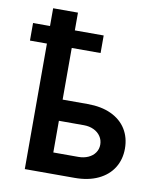

<svg xmlns="http://www.w3.org/2000/svg" viewBox="-86 -846 761 915"><g transform="rotate(10 294.0 -389.0)"><path d="M356.4 -607.4H216.8V-357.4H337.9Q404.3 -357.4 451.9 -335.2Q499.5 -313 524.7 -272.5Q549.8 -231.9 549.8 -178.7Q549.8 -126.5 524.7 -85.9Q499.5 -45.4 451.7 -22.7Q403.8 0 337.9 0H96.7V-607.4H14.6V-692.4H96.7V-778.3H216.8V-692.4H356.4ZM337.9 -101.6Q364.3 -101.6 385.5 -111.1Q406.7 -120.6 418.7 -137.9Q430.7 -155.3 430.7 -176.8Q430.7 -199.2 418.7 -217Q406.7 -234.9 385.5 -244.9Q364.3 -254.9 337.9 -254.9H216.8V-101.6Z"/></g></svg>

Font: Pretendard GOV SemiBold
Style: Regular
Weight: 600
Designer: Base glyphs from Inter by Rasmus Andersson; Hangeul glyphs from Noto Sans CJK(Source Han Sans) by Jang Soo-young and Kan
Foundry: Kil Hyung-jin
Version: Version 1.309